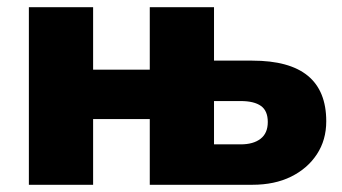

<svg xmlns="http://www.w3.org/2000/svg" viewBox="-20 -512 947 532"><path d="M60 0V-492H238V-319H395V-492H573V-344H679Q782 -344 833 -302Q884 -260 884 -176Q884 -124 858 -84.5Q832 -45 786.5 -22.5Q741 0 679 0H395V-182H238V0ZM573 -112H647Q682 -112 702 -127.5Q722 -143 722 -174Q722 -205 703 -218.5Q684 -232 647 -232H573Z"/></svg>

Font: Nunito Sans 12pt Black
Style: Regular
Weight: 900
Designer: Vernon Adams
Foundry: Vernon Adams
Version: Version 3.101;gftools[0.9.27]